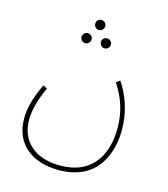

<svg xmlns="http://www.w3.org/2000/svg" viewBox="-117 -658 858 979"><g transform="rotate(15 312.0 -168.0)"><path d="M297 -513C312 -513 324 -525 324 -540C324 -554 312 -566 297 -566C283 -566 271 -554 271 -540C271 -525 283 -513 297 -513ZM247 -430C262 -430 274 -442 274 -457C274 -471 262 -483 247 -483C233 -483 221 -471 221 -457C221 -442 233 -430 247 -430ZM349 -430C364 -430 376 -442 376 -457C376 -471 364 -483 349 -483C335 -483 323 -471 323 -457C323 -442 335 -430 349 -430ZM46 22C46 153 139 230 284 230C503 230 543 51 543 -51C543 -149 511 -231 470 -292L450 -278C495 -209 519 -140 519 -53C519 84 456 206 284 206C152 206 72 134 72 21C72 -31 89 -92 119 -156L97 -167C55 -77 46 -23 46 22Z"/></g></svg>

Font: Noto Sans Arabic SemCond Thin
Style: Regular
Weight: 100
Width: 4
Designer: Monotype Design Team, Nadine Chahine, Nizar Qandah and Khaled Hosny
Foundry: Monotype Imaging Inc.
Version: Version 2.012